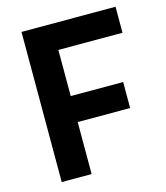

<svg xmlns="http://www.w3.org/2000/svg" viewBox="-105 -774 741 856"><g transform="rotate(-15 265.5 -346.5)"><path d="M74 0H212V-240H454V-360H212V-573H508V-693H74Z"/></g></svg>

Font: RazerF5
Style: Bold
Weight: 700
Foundry: Razer Inc.
Version: Version 1.000;PS 001.001;hotconv 1.0.56